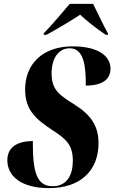

<svg xmlns="http://www.w3.org/2000/svg" viewBox="-20 -964 592 994"><path d="M206 -791V-784H221C281 -817 355 -861 395 -888C424 -860 469 -824 527 -784H539V-791C519 -825 482 -905 462 -944H341C300 -896 251 -837 206 -791ZM233 10C395 10 490 -79 490 -223C490 -308 455 -366 367 -422C289 -471 247 -497 247 -584C247 -661 282 -714 341 -714C415 -714 425 -620 424 -521C515 -521 552 -556 552 -609C552 -673 490 -724 356 -724C199 -724 110 -631 110 -501C110 -394 167 -346 249 -292C325 -243 357 -213 357 -131C357 -63 330 0 253 0C171 0 149 -70 150 -234C69 -233 18 -202 18 -134C18 -51 92 10 233 10Z"/></svg>

Font: Noto Serif Display Condensed ExtraBold
Style: Italic
Weight: 800
Width: 3
Italic angle: -12°
Designer: Monotype Design Team
Foundry: Monotype Imaging Inc.
Version: Version 2.009